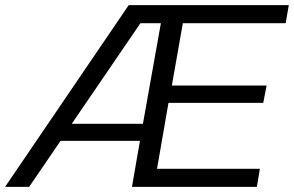

<svg xmlns="http://www.w3.org/2000/svg" viewBox="-52 -732 1151 752"><path d="M954.1 0H464.8L496.1 -180.2H185.1L62 0H-32.2L452.1 -711.9H1079.1L1066.9 -641.1H664.1L621.1 -397H992.2L979 -329.1H607.9L563 -70.8H965.8ZM507.8 -247.1 578.1 -641.1H498L229 -247.1Z"/></svg>

Font: Creato Display
Style: Italic
Weight: 400
Italic angle: -10°
Version: Version 1.000